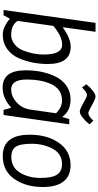

<svg xmlns="http://www.w3.org/2000/svg" viewBox="337 -1077 747 1461"><g transform="rotate(90 710.5 -346.5)"><path d="M335 -511Q467 -511 467 -337Q467 -217 422 -114Q398 -60 352 -27Q306 6 245 6Q211 6 177.5 -11Q144 -28 123 -49L96 0H56L154 -700H222L187 -450Q273 -511 335 -511ZM139 -107Q170 -58 247 -58Q284 -58 316.5 -83.5Q349 -109 365 -151Q395 -230 395 -305Q395 -446 321 -446Q256 -446 177 -379Z M647 7Q515 7 515 -167Q515 -300 564 -398Q589 -449 634 -479.5Q679 -510 737 -510Q825 -510 870 -446L886 -500H926L855 0H816L800 -59L787 -48Q722 7 647 7ZM842 -400Q795 -445 746.5 -445Q698 -445 666 -421Q634 -397 617 -356Q585 -280 585 -178Q585 -58 660 -58Q713 -58 759 -99.5Q805 -141 814 -205ZM646 -597 621 -630Q639 -654 668 -677Q697 -700 714.5 -700Q732 -700 780 -672.5Q828 -645 840 -645Q852 -645 866.5 -654.5Q881 -664 898 -683L924 -657L923 -650Q905 -626 876 -603Q847 -580 829.5 -580Q812 -580 764 -607.5Q716 -635 704 -635Q692 -635 677.5 -625.5Q663 -616 646 -597Z M1229 -445Q1150 -445 1112 -374Q1074 -303 1074 -214.5Q1074 -126 1097 -92.5Q1120 -59 1173 -59Q1254 -59 1294 -125.5Q1334 -192 1334 -281Q1334 -370 1308.5 -407.5Q1283 -445 1229 -445ZM1167 6Q1005 6 1005 -199Q1005 -333 1067 -421.5Q1129 -510 1238 -510Q1318 -510 1360.5 -457Q1403 -404 1403 -299Q1403 -169 1341.5 -81.5Q1280 6 1167 6Z"/></g></svg>

Font: Gudea
Style: Italic
Weight: 400
Version: Version 1.002